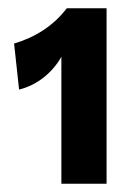

<svg xmlns="http://www.w3.org/2000/svg" viewBox="-20 -790 330 463"><path d="M128 -347H237V-770H141C109 -728 65 -700 14 -685L26 -574C71 -585 107 -616 128 -653Z"/></svg>

Font: Ronzino
Style: Bold
Weight: 700
Designer: Nunzio Mazzaferro
Foundry: Collletttivo
Version: Version 1.000;Glyphs 3.3 (3337)